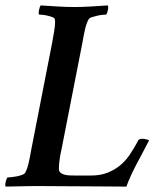

<svg xmlns="http://www.w3.org/2000/svg" viewBox="-28 -689 592 711"><path d="M248 -663Q276 -663 309.5 -665Q343 -667 371 -669Q374 -665 371.5 -652Q369 -639 365 -635Q361 -635 351 -634Q341 -633 330.5 -630.5Q320 -628 311 -625Q302 -622 300 -617Q292 -603 287 -581Q282 -559 277 -530L199 -132Q198 -129 196.5 -121Q195 -113 193.5 -103.5Q192 -94 191 -83.5Q190 -73 190 -65Q190 -55 195.5 -50Q201 -45 209.5 -42.5Q218 -40 229 -39.5Q240 -39 251 -39H309Q343 -39 369 -49Q395 -59 416 -76Q437 -93 453 -117Q469 -141 484 -169Q487 -175 499 -175Q506 -175 514 -173Q522 -171 524 -169Q514 -149 501.5 -126Q489 -103 477 -80Q465 -57 455.5 -36Q446 -15 440 2Q413 2 372 1.5Q331 1 285 1Q239 1 195 0.5Q151 0 118 0Q74 0 42 1Q10 2 -7 2Q-10 -2 -7 -15Q-4 -28 0 -32Q4 -32 14 -33Q24 -34 34.5 -36Q45 -38 54 -41.5Q63 -45 65 -49Q73 -63 78 -85Q83 -107 88 -136L165 -530Q169 -553 172.5 -573Q176 -593 176 -607Q176 -614 175 -617Q175 -622 167.5 -625Q160 -628 150 -630.5Q140 -633 131 -634Q122 -635 117 -635Q114 -638 116.5 -651.5Q119 -665 123 -669Q150 -667 184.5 -665Q219 -663 248 -663Z"/></svg>

Font: Vermiglione SemiBold
Style: Italic
Weight: 600
Italic angle: -11°
Version: Version 1.000